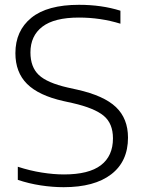

<svg xmlns="http://www.w3.org/2000/svg" viewBox="-20 -769 596 798"><path d="M244.5 9Q198.5 9 149.2 1.5Q100 -6 54 -21.5V-76Q104.5 -59.5 153.8 -51.8Q203 -44 246 -44Q349 -44 399.2 -82.2Q449.5 -120.5 449.5 -194Q449.5 -256 410.8 -288Q372 -320 282 -340.5L243.5 -349Q141 -372 92.5 -420.2Q44 -468.5 44 -548Q44 -641 110.2 -695Q176.5 -749 308.5 -749Q402.5 -749 480.5 -724.5V-670.5Q398 -696 308 -696Q205.5 -696 156 -658Q106.5 -620 106.5 -551Q106.5 -490.5 141.2 -457.5Q176 -424.5 262 -405L300.5 -396.5Q412 -371.5 462 -323.8Q512 -276 512 -197Q512 -98 442.2 -44.5Q372.5 9 244.5 9Z"/></svg>

Font: Encode Sans SmExp Lt
Style: Regular
Weight: 300
Width: 6
Designer: Multiple Designers
Foundry: Impallari Type
Version: Version 3.002; ttfautohint (v1.8.3) -l 8 -r 50 -G 200 -x 14 